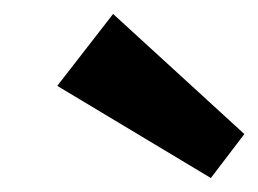

<svg xmlns="http://www.w3.org/2000/svg" viewBox="-20 -836 370 275"><path d="M330 -644 282 -581 62 -713 142 -816Z"/></svg>

Font: Pathway Extreme 8pt Thin 12pt
Style: Bold Italic
Weight: 700
Italic angle: -8°
Version: Version 1.001;gftools[0.9.26]